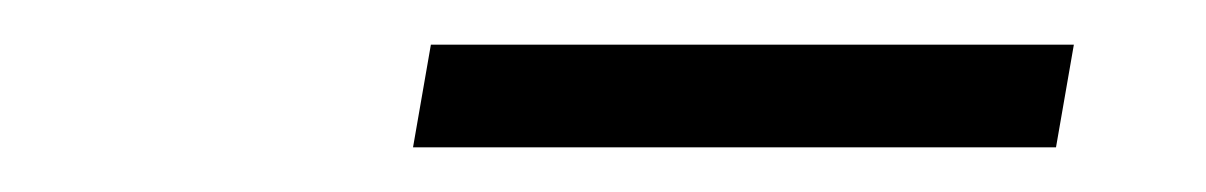

<svg xmlns="http://www.w3.org/2000/svg" viewBox="-20 -695 540 86"><path d="M165 -629 173 -675H461L453 -629Z"/></svg>

Font: Mulish ExtraLight Light
Style: Italic
Weight: 300
Italic angle: -9°
Version: Version 3.603